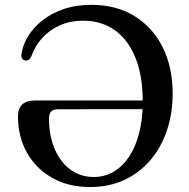

<svg xmlns="http://www.w3.org/2000/svg" viewBox="-20 -736 761 774"><path d="M52.5 -266.5Q52.5 -299.5 70 -315.2Q87.5 -331 121 -331H595.5V-296L214 -295.5Q195.5 -295.5 186.5 -286.8Q177.5 -278 177.5 -257Q177.5 -205.5 190.5 -162.8Q203.5 -120 227.2 -88.5Q251 -57 284 -39.8Q317 -22.5 357 -22.5Q402.5 -22.5 439 -44.2Q475.5 -66 501.5 -106Q527.5 -146 541.5 -201.5Q555.5 -257 555.5 -324.5Q555.5 -431.5 525.5 -504.5Q495.5 -577.5 441.8 -615Q388 -652.5 316 -652.5Q262.5 -652.5 220.5 -633.5Q178.5 -614.5 149.5 -582.2Q120.5 -550 106.5 -509Q102 -499.5 96.2 -495.2Q90.5 -491 82 -492.5Q73.5 -493.5 69.5 -499Q65.5 -504.5 66 -513.5Q70.5 -552 92 -588Q113.5 -624 150.2 -653.2Q187 -682.5 236.8 -699.5Q286.5 -716.5 348 -716.5Q449 -716.5 522.5 -671Q596 -625.5 636 -545Q676 -464.5 676 -359Q676 -278 652.5 -209Q629 -140 585.2 -89.2Q541.5 -38.5 480.2 -10.2Q419 18 343 18Q255.5 18 190 -19.2Q124.5 -56.5 88.5 -120.8Q52.5 -185 52.5 -266.5Z"/></svg>

Font: Fraunces 10pt
Style: Regular
Weight: 400
Version: Version 1.000;[b76b70a41]